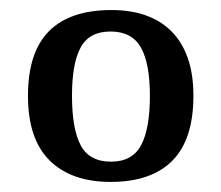

<svg xmlns="http://www.w3.org/2000/svg" viewBox="-20 -739 437 379"><path d="M122.1 -549.8Q122.1 -484.9 139.2 -452.4Q156.2 -419.9 199.2 -419.9Q241.2 -419.9 258.5 -452.4Q275.9 -484.9 275.9 -549.8Q275.9 -613.8 258.1 -645.3Q240.2 -676.8 198.2 -676.8Q156.2 -676.8 139.2 -645.3Q122.1 -613.8 122.1 -549.8ZM361.8 -549.8Q361.8 -463.9 320.3 -421.9Q278.8 -379.9 198.2 -379.9Q121.1 -379.9 78.1 -422.1Q35.2 -464.4 35.2 -549.8Q35.2 -635.7 76.7 -677.5Q118.2 -719.2 200.2 -719.2Q237.8 -719.2 267.6 -708.7Q297.4 -698.2 318.4 -677.2Q339.4 -656.2 350.6 -624.5Q361.8 -592.8 361.8 -549.8Z"/></svg>

Font: Noto Serif
Style: Regular
Weight: 400
Designer: Monotype Design team
Foundry: Monotype Imaging Inc.
Version: Version 1.02